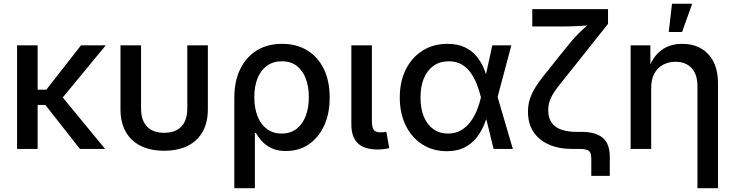

<svg xmlns="http://www.w3.org/2000/svg" viewBox="-20 -775 3825 999"><path d="M175.8 -539.1V0H68.8V-539.1ZM530.3 -539.1 274.4 -229H141.6L141.1 -308.6H221.2L401.4 -539.1ZM396 0 213.4 -232.4 280.8 -299.3 526.9 0Z M834 9.3Q762.7 9.3 711.9 -16.1Q661.1 -41.5 634 -89.8Q606.9 -138.2 606.9 -206.1V-539.1H713.9V-211.9Q713.9 -169.9 727.5 -141.6Q741.2 -113.3 768.1 -98.6Q794.9 -84 834 -84Q873.5 -84 900.4 -98.6Q927.2 -113.3 940.9 -141.6Q954.6 -169.9 954.6 -211.9V-539.1H1061.5V-206.1Q1061.5 -138.2 1034.4 -89.8Q1007.3 -41.5 956.5 -16.1Q905.8 9.3 834 9.3Z M1199.2 204.1V-266.1Q1199.2 -352.1 1229.7 -415Q1260.3 -478 1315.9 -512.5Q1371.6 -546.9 1447.3 -546.9Q1522.5 -546.9 1578.1 -513.2Q1633.8 -479.5 1664.6 -416.7Q1695.3 -354 1695.3 -267.6Q1695.3 -183.1 1666.3 -120.6Q1637.2 -58.1 1585.9 -23.7Q1534.7 10.7 1468.8 10.7Q1422.4 10.7 1391.4 -4.6Q1360.4 -20 1341.3 -42Q1322.3 -64 1311 -83.5H1306.2V204.1ZM1445.3 -80.1Q1491.2 -80.1 1522.9 -104.5Q1554.7 -128.9 1570.8 -171.9Q1586.9 -214.8 1586.9 -269.5Q1586.9 -323.7 1571.3 -365.7Q1555.7 -407.7 1524.4 -431.9Q1493.2 -456.1 1446.3 -456.1Q1401.4 -456.1 1369.1 -432.9Q1336.9 -409.7 1320.1 -367.9Q1303.2 -326.2 1303.2 -269.5Q1303.2 -213.9 1319.8 -170.9Q1336.4 -127.9 1368.4 -104Q1400.4 -80.1 1445.3 -80.1Z M1945.8 2.9Q1875 2.9 1841.6 -29.8Q1808.1 -62.5 1808.1 -127V-539.1H1915V-146Q1915 -113.3 1924.3 -99.9Q1933.6 -86.4 1960 -86.4Q1971.2 -86.4 1978 -87.2Q1984.9 -87.9 1990.2 -89.4L2005.4 -4.4Q1994.6 -1.5 1978.8 0.7Q1962.9 2.9 1945.8 2.9Z M2304.7 11.7Q2232.4 11.7 2177 -23.9Q2121.6 -59.6 2090.8 -122.6Q2060.1 -185.5 2060.1 -267.6Q2060.1 -350.6 2091.3 -413.3Q2122.6 -476.1 2178.5 -511.5Q2234.4 -546.9 2307.6 -546.9Q2359.9 -546.9 2396.7 -529.8Q2433.6 -512.7 2457.8 -484.1Q2481.9 -455.6 2496.6 -421.1Q2511.2 -386.7 2518.6 -352.5H2553.7L2568.4 -272.5L2648.4 0H2548.3L2481.9 -271Q2474.1 -302.2 2461.7 -334.7Q2449.2 -367.2 2430.2 -394.8Q2411.1 -422.4 2382.8 -439.2Q2354.5 -456.1 2314.9 -456.1Q2269.5 -456.1 2236.6 -433.3Q2203.6 -410.6 2185.8 -368.4Q2168 -326.2 2168 -267.6Q2168 -210 2185.3 -168Q2202.6 -126 2234.9 -103Q2267.1 -80.1 2311 -80.1Q2350.1 -80.1 2379.4 -97.4Q2408.7 -114.7 2429.2 -143.1Q2449.7 -171.4 2462.6 -204.3Q2475.6 -237.3 2482.4 -268.1L2541.5 -539.1H2640.6L2568.4 -268.1L2553.7 -189.5H2521Q2511.7 -155.8 2496.6 -120.6Q2481.4 -85.4 2456.8 -55.4Q2432.1 -25.4 2395 -6.8Q2357.9 11.7 2304.7 11.7Z M3056.6 140.1V49.8Q3056.6 30.8 3051.3 19.8Q3045.9 8.8 3033 4.4Q3020 0 2998 0H2959.5Q2887.2 0 2835.2 -23.2Q2783.2 -46.4 2755.1 -89.6Q2727.1 -132.8 2727.1 -193.4Q2727.1 -241.2 2744.9 -281.2Q2762.7 -321.3 2797.1 -365.7Q2831.5 -410.2 2880.4 -470.7L2945.3 -550.8Q2968.8 -579.6 2992.4 -602.8Q3016.1 -626 3037.8 -644.5Q3059.6 -663.1 3076.2 -677.2L3072.3 -645Q3054.2 -643.6 3032.7 -642.1Q3011.2 -640.6 2988 -639.4Q2964.8 -638.2 2942.6 -637.7Q2920.4 -637.2 2900.9 -637.2H2749.5V-727.5H3143.6V-650.9L2968.3 -430.2Q2921.9 -372.1 2891.6 -334.2Q2861.3 -296.4 2846.9 -266.6Q2832.5 -236.8 2832.5 -201.7Q2832.5 -161.6 2850.3 -136.7Q2868.2 -111.8 2901.1 -100.3Q2934.1 -88.9 2978.5 -88.9H3004.9Q3078.6 -88.9 3115.7 -58.3Q3152.8 -27.8 3152.8 41.5V140.1Z M3368.2 -317.4V0H3261.2V-539.1H3363.8L3364.3 -406.7H3350.6Q3374.5 -479 3419.9 -512.9Q3465.3 -546.9 3529.8 -546.9Q3585 -546.9 3626.7 -523.4Q3668.5 -500 3692.1 -454.3Q3715.8 -408.7 3715.8 -341.3V204.1H3608.9V-328.1Q3608.9 -387.7 3578.4 -420.7Q3547.9 -453.6 3494.6 -453.6Q3458.5 -453.6 3429.7 -438Q3400.9 -422.4 3384.5 -392.1Q3368.2 -361.8 3368.2 -317.4ZM3459.5 -608.4 3476.6 -755.4H3581.5L3528.8 -608.4Z"/></svg>

Font: Inter 18pt Medium
Style: Regular
Weight: 500
Designer: Rasmus Andersson
Foundry: rsms
Version: Version 4.001;git-66647c0bb